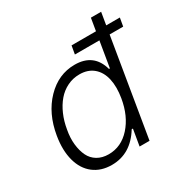

<svg xmlns="http://www.w3.org/2000/svg" viewBox="-168 -871 999 1027"><g transform="rotate(-30 332.0 -357.5)"><path d="M234 11.4Q167.3 11.4 122 -23.8Q76.7 -58.9 59.3 -123.2Q41.9 -187.5 55.8 -271.3Q76.7 -397.4 152 -475.1Q227.3 -552.9 327.8 -552.9Q445.7 -552.9 476.2 -441.4H481.9L508.2 -599.4H356.9L365.8 -650.6H516.7L529.5 -727.3H592.7L579.9 -650.6H664.1L655.2 -599.4H571.4L471.9 0H410.5L427.6 -101.2H420.1Q350.9 11.4 234 11.4ZM247.5 -46.5Q325.6 -46.5 381.9 -109.2Q438.2 -171.9 454.9 -272.4Q465.9 -338.1 454.7 -388.1Q443.5 -438.2 410 -466.8Q376.4 -495.4 324.2 -495.4Q284.1 -495.4 249.1 -478.3Q214.1 -461.3 188.4 -431.1Q162.6 -400.9 145.1 -360.4Q127.5 -320 119.7 -272.4Q110.8 -224.8 115.4 -183.4Q120 -142 134.8 -111.7Q149.5 -81.3 178.6 -63.9Q207.7 -46.5 247.5 -46.5Z"/></g></svg>

Font: Karasuma Gothic
Style: Light Italic
Weight: 300
Italic angle: 9.39998°
Designer: Rasmus Andersson / Ryoko Nishizuka
Foundry: rsms
Version: Version 1.00